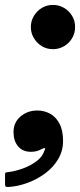

<svg xmlns="http://www.w3.org/2000/svg" viewBox="-68 -605 325 781"><path d="M57.5 -495Q57.5 -470.5 69.8 -450Q82 -429.5 102.2 -417.2Q122.5 -405 147.5 -405Q172 -405 192.8 -417.2Q213.5 -429.5 225.5 -450Q237.5 -470.5 237.5 -495Q237.5 -520 225.5 -540.2Q213.5 -560.5 192.8 -572.8Q172 -585 147.5 -585Q122.5 -585 102.2 -572.8Q82 -560.5 69.8 -540.2Q57.5 -520 57.5 -495ZM-13 -67.5Q-13 -32 5.5 -9.8Q24 12.5 58 12.5Q71.5 12.5 82 9.5Q92.5 6.5 101 1.5Q109 -3 113.8 -2.5Q118.5 -2 112.5 8Q105.5 32 80.5 50.8Q55.5 69.5 23.8 80.8Q-8 92 -34 95Q-40.5 95.5 -44 96.5Q-47.5 97.5 -47.5 105.5V143Q-47.5 152.5 -44.5 154.2Q-41.5 156 -32 155.5Q5.5 153 44.2 138.8Q83 124.5 115.8 100.2Q148.5 76 168.5 42.5Q188.5 9 188.5 -31.5Q188.5 -75.5 173.5 -103Q158.5 -130.5 134.8 -143Q111 -155.5 84 -155.5Q44 -155.5 15.5 -131.2Q-13 -107 -13 -67.5Z"/></svg>

Font: Besley
Style: Bold Italic
Weight: 700
Italic angle: -13°
Designer: Owen Earl
Foundry: indestructible type*
Version: Version 2.001